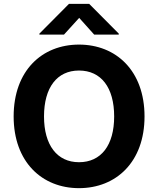

<svg xmlns="http://www.w3.org/2000/svg" viewBox="-20 -969 823 999"><path d="M391 10C584 10 732 -126 732 -363C732 -601 584 -737 391 -737C198 -737 51 -601 51 -363C51 -127 198 10 391 10ZM185 -789H313L392 -876L470 -789H598V-794L444 -949H339L185 -794ZM209 -363C209 -514 277 -602 391 -602C506 -602 574 -514 574 -363C574 -213 506 -125 391 -125C277 -125 209 -214 209 -363Z"/></svg>

Font: Wafeq
Style: Bold
Weight: 700
Designer: Rasmus Andersson & Azza Alameddine
Foundry: Google & TypeTogether
Version: Version 3.000;FEAKit 1.0